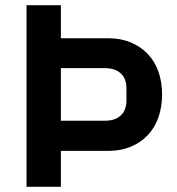

<svg xmlns="http://www.w3.org/2000/svg" viewBox="-20 -718 681 738"><path d="M82 0V-698H214V-571H396Q444 -571 482.5 -555Q521 -539 548 -510.5Q575 -482 589 -442.5Q603 -403 603 -355Q603 -307 589 -267Q575 -227 548 -198.5Q521 -170 482.5 -154Q444 -138 396 -138H214V0ZM214 -254H384Q422 -254 444 -274Q466 -294 466 -332V-378Q466 -416 444 -436Q422 -456 384 -456H214Z"/></svg>

Font: IBM Plex Sans Thai Looped SemiBold
Style: Regular
Weight: 600
Designer: Mike Abbink, Paul van der Laan, Pieter van Rosmalen, Ben Mitchell, Mark Frömberg
Foundry: Bold Monday
Version: Version 1.1